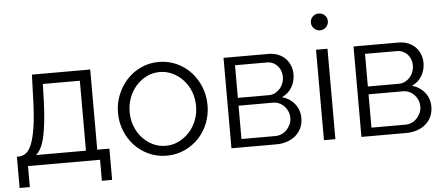

<svg xmlns="http://www.w3.org/2000/svg" viewBox="-54 -854 2563 1102"><g transform="rotate(-5 1227.5 -303.0)"><path d="M17 121V-59H27Q49 -59 68.5 -72.5Q88 -86 102.5 -122Q117 -158 126.5 -219.5Q136 -281 139 -377L144 -521H480V-59H550V121H491V0H76V121ZM415 -59V-462H202L199 -371Q197 -300 191 -247Q185 -194 176.5 -156.5Q168 -119 155 -95Q142 -71 127 -59Z M875 10Q819 10 771.5 -12Q724 -34 690 -70.5Q656 -107 636.5 -156Q617 -205 617 -259Q617 -314 637 -363Q657 -412 691 -449Q725 -486 772.5 -508Q820 -530 875 -530Q931 -530 978.5 -508Q1026 -486 1060 -449Q1094 -412 1113.5 -363Q1133 -314 1133 -259Q1133 -205 1114 -156Q1095 -107 1060.5 -70.5Q1026 -34 978.5 -12Q931 10 875 10ZM684 -258Q684 -214 699 -175.5Q714 -137 740 -108.5Q766 -80 800.5 -63.5Q835 -47 875 -47Q914 -47 949 -64Q984 -81 1010.5 -110Q1037 -139 1052 -177.5Q1067 -216 1067 -260Q1067 -304 1052 -342.5Q1037 -381 1010.5 -410Q984 -439 949 -455.5Q914 -472 875 -472Q836 -472 801 -455Q766 -438 740 -409Q714 -380 699 -341Q684 -302 684 -258Z M1248 0V-521H1507Q1539 -521 1564.5 -510Q1590 -499 1606.5 -481Q1623 -463 1631.5 -440Q1640 -417 1640 -393Q1640 -351 1620 -317.5Q1600 -284 1563 -267Q1608 -254 1635.5 -219.5Q1663 -185 1663 -138Q1663 -107 1651.5 -81.5Q1640 -56 1619 -38Q1598 -20 1569.5 -10Q1541 0 1506 0ZM1310 -48H1505Q1525 -48 1542.5 -56Q1560 -64 1572.5 -77.5Q1585 -91 1592.5 -108Q1600 -125 1600 -144Q1600 -164 1593 -181Q1586 -198 1574 -211Q1562 -224 1545 -232Q1528 -240 1509 -240H1310ZM1310 -285H1489Q1509 -285 1525 -293.5Q1541 -302 1553 -315.5Q1565 -329 1571.5 -346.5Q1578 -364 1578 -382Q1578 -401 1572 -417.5Q1566 -434 1554.5 -446.5Q1543 -459 1527.5 -466Q1512 -473 1493 -473H1310Z M1781 0V-521H1847V0ZM1765 -679Q1765 -699 1779.5 -713Q1794 -727 1814 -727Q1834 -727 1848.5 -713Q1863 -699 1863 -679Q1863 -659 1848.5 -644.5Q1834 -630 1814 -630Q1794 -630 1779.5 -644.5Q1765 -659 1765 -679Z M1997 0V-521H2256Q2288 -521 2313.5 -510Q2339 -499 2355.5 -481Q2372 -463 2380.5 -440Q2389 -417 2389 -393Q2389 -351 2369 -317.5Q2349 -284 2312 -267Q2357 -254 2384.5 -219.5Q2412 -185 2412 -138Q2412 -107 2400.5 -81.5Q2389 -56 2368 -38Q2347 -20 2318.5 -10Q2290 0 2255 0ZM2059 -48H2254Q2274 -48 2291.5 -56Q2309 -64 2321.5 -77.5Q2334 -91 2341.5 -108Q2349 -125 2349 -144Q2349 -164 2342 -181Q2335 -198 2323 -211Q2311 -224 2294 -232Q2277 -240 2258 -240H2059ZM2059 -285H2238Q2258 -285 2274 -293.5Q2290 -302 2302 -315.5Q2314 -329 2320.5 -346.5Q2327 -364 2327 -382Q2327 -401 2321 -417.5Q2315 -434 2303.5 -446.5Q2292 -459 2276.5 -466Q2261 -473 2242 -473H2059Z"/></g></svg>

Font: Rising Sun Light
Style: Regular
Weight: 300
Designer: Matt McInerney, Pablo Impallari, Rodrigo Fuenzalida (Raleway font), Stephen Hutchings (Greek), Cristiano Sobral (main ch
Foundry: The Rising Sun Project Authors
Version: Version 4.327; ttfautohint (v1.8.4.7-5d5b-dirty)